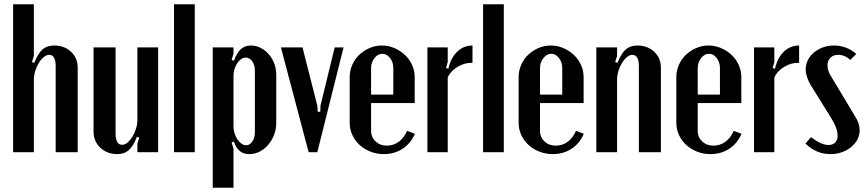

<svg xmlns="http://www.w3.org/2000/svg" viewBox="-20 -719 4092 907"><path d="M142 -422Q159 -466 180.5 -485Q202 -504 236 -504Q284 -504 315.5 -474.5Q347 -445 347 -400V0H243V-406Q243 -460 212 -460Q200 -460 187 -449.5Q174 -439 163.5 -422Q153 -405 146.5 -384Q140 -363 140 -343V0H42V-699H140V-455L131 -426Z M627 -73Q610 -29 588.5 -10Q567 9 533 9Q509 9 489 1Q469 -7 454 -21Q439 -35 430.5 -54.5Q422 -74 422 -96V-495H526V-89Q526 -35 557 -35Q570 -35 582.5 -45.5Q595 -56 605.5 -73Q616 -90 622.5 -111Q629 -132 629 -152V-495H727V0H629V-40L638 -69Z M802 -699H900V0H802Z M1074 -436 1085 -432Q1099 -470 1118 -487Q1137 -504 1165 -504Q1189 -504 1211 -493Q1233 -482 1249.5 -463Q1266 -444 1275.5 -419Q1285 -394 1285 -366V-138Q1285 -108 1274.5 -81.5Q1264 -55 1246.5 -34.5Q1229 -14 1206 -2.5Q1183 9 1157 9Q1104 9 1085 -50L1074 -46L1083 -17V168H985V-495H1083V-465ZM1083 -123Q1083 -106 1088 -89.5Q1093 -73 1101.5 -60.5Q1110 -48 1120.5 -40.5Q1131 -33 1143 -33Q1160 -33 1172 -50.5Q1184 -68 1184 -94V-386Q1184 -412 1171.5 -429.5Q1159 -447 1141 -447Q1130 -447 1119.5 -440Q1109 -433 1101 -421Q1093 -409 1088 -393.5Q1083 -378 1083 -361Z M1479 0H1438L1307 -495H1409L1479 -220L1481 -191H1493L1494 -220L1561 -495H1603Z M1632 -355Q1632 -385 1644 -412.5Q1656 -440 1677 -460Q1698 -480 1725.5 -492Q1753 -504 1784 -504Q1815 -504 1843 -492Q1871 -480 1892.5 -460Q1914 -440 1926.5 -412.5Q1939 -385 1939 -355V-232H1733V-100Q1733 -71 1754 -51Q1775 -31 1807 -31Q1839 -31 1864 -49.5Q1889 -68 1903 -101L1940 -87Q1920 -41 1881.5 -16Q1843 9 1793 9Q1760 9 1730.5 -2.5Q1701 -14 1679 -34Q1657 -54 1644.5 -81Q1632 -108 1632 -139ZM1838 -272V-398Q1838 -425 1822.5 -445Q1807 -465 1786 -465Q1765 -465 1749 -444.5Q1733 -424 1733 -398V-272Z M2095 -495V-426L2087 -398L2098 -394Q2109 -445 2139.5 -474.5Q2170 -504 2212 -504V-422Q2177 -424 2143 -404Q2109 -384 2095 -353V0H1999V-495Z M2262 -699H2360V0H2262Z M2430 -355Q2430 -385 2442 -412.5Q2454 -440 2475 -460Q2496 -480 2523.5 -492Q2551 -504 2582 -504Q2613 -504 2641 -492Q2669 -480 2690.5 -460Q2712 -440 2724.5 -412.5Q2737 -385 2737 -355V-232H2531V-100Q2531 -71 2552 -51Q2573 -31 2605 -31Q2637 -31 2662 -49.5Q2687 -68 2701 -101L2738 -87Q2718 -41 2679.5 -16Q2641 9 2591 9Q2558 9 2528.5 -2.5Q2499 -14 2477 -34Q2455 -54 2442.5 -81Q2430 -108 2430 -139ZM2636 -272V-398Q2636 -425 2620.5 -445Q2605 -465 2584 -465Q2563 -465 2547 -444.5Q2531 -424 2531 -398V-272Z M2897 -422Q2914 -466 2935.5 -485Q2957 -504 2991 -504Q3039 -504 3070.5 -474.5Q3102 -445 3102 -400V0H2998V-406Q2998 -460 2967 -460Q2955 -460 2942 -449.5Q2929 -439 2918.5 -422Q2908 -405 2901.5 -384Q2895 -363 2895 -343V0H2797V-495H2895V-455L2886 -426Z M3175 -355Q3175 -385 3187 -412.5Q3199 -440 3220 -460Q3241 -480 3268.5 -492Q3296 -504 3327 -504Q3358 -504 3386 -492Q3414 -480 3435.5 -460Q3457 -440 3469.5 -412.5Q3482 -385 3482 -355V-232H3276V-100Q3276 -71 3297 -51Q3318 -31 3350 -31Q3382 -31 3407 -49.5Q3432 -68 3446 -101L3483 -87Q3463 -41 3424.5 -16Q3386 9 3336 9Q3303 9 3273.5 -2.5Q3244 -14 3222 -34Q3200 -54 3187.5 -81Q3175 -108 3175 -139ZM3381 -272V-398Q3381 -425 3365.5 -445Q3350 -465 3329 -465Q3308 -465 3292 -444.5Q3276 -424 3276 -398V-272Z M3638 -495V-426L3630 -398L3641 -394Q3652 -445 3682.5 -474.5Q3713 -504 3755 -504V-422Q3720 -424 3686 -404Q3652 -384 3638 -353V0H3542V-495Z M3997 -436Q3970 -460 3940 -460Q3917 -460 3903 -446.5Q3889 -433 3889 -410Q3889 -384 3908 -355L4019 -170Q4041 -136 4041 -104Q4041 -80 4030 -59.5Q4019 -39 4000.5 -24Q3982 -9 3957 0Q3932 9 3904 9Q3835 9 3785 -41L3811 -71Q3860 -34 3894 -34Q3914 -34 3925.5 -46Q3937 -58 3937 -78Q3937 -113 3903 -167L3811 -315Q3786 -357 3786 -391Q3786 -415 3796.5 -435.5Q3807 -456 3825 -471Q3843 -486 3867 -495Q3891 -504 3919 -504Q3980 -504 4025 -464Z"/></svg>

Font: Moniqa Paragraph
Style: Bold
Weight: 700
Designer: Rajesh Rajput
Foundry: Rajesh Rajput
Version: Version 1.000